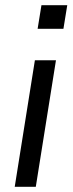

<svg xmlns="http://www.w3.org/2000/svg" viewBox="-20 -718 279 738"><path d="M124.6 -607.3 139.3 -698H238.5L223.8 -607.3ZM36.6 0 114.1 -486.3H195.1L117.6 0Z"/></svg>

Font: Nunito Sans 12pt ExtraLight
Style: Italic
Weight: 200
Italic angle: -9°
Designer: Vernon Adams
Foundry: Vernon Adams
Version: Version 3.101;gftools[0.9.27]